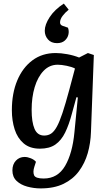

<svg xmlns="http://www.w3.org/2000/svg" viewBox="-20 -818 611 1068"><path d="M413 -276 405 -277 380 -186Q364 -125 342.5 -81Q321 -37 288 -14Q255 9 202 9Q146 9 111.5 -20.5Q77 -50 61.5 -98.5Q46 -147 46 -205Q46 -299 76 -370.5Q106 -442 160.5 -482.5Q215 -523 290 -523Q319 -523 354.5 -516.5Q390 -510 420 -498L469 -523L502 -512L486 -84Q484 -22 468 34Q452 90 419 134.5Q386 179 333.5 204.5Q281 230 206 230Q168 230 131.5 220Q95 210 72 188Q49 166 49 130Q49 96 68.5 75.5Q88 55 117 55Q133 55 151.5 62.5Q170 70 180 82L171 110Q162 138 169.5 156.5Q177 175 223 175Q301 175 342 105Q383 35 394 -82ZM226 -64Q248 -64 264.5 -75Q281 -86 296 -113Q311 -140 327.5 -189.5Q344 -239 365 -317L397 -437Q380 -446 351 -452Q322 -458 301 -458Q255 -458 222.5 -424Q190 -390 173 -333.5Q156 -277 156 -207Q156 -139 172 -101.5Q188 -64 226 -64ZM335 -798 362 -764Q343 -749 328.5 -730Q314 -711 314 -693Q314 -679 329 -674L358 -664Q365 -646 360.5 -626Q356 -606 340 -592Q324 -578 297 -578Q265 -578 247 -598.5Q229 -619 229 -647Q229 -681 256.5 -723Q284 -765 335 -798Z"/></svg>

Font: Literata 12pt Medium
Style: Italic
Weight: 500
Italic angle: -2°
Designer: Latin by Veronika Burian and Jose Scaglione. Greek by Irene Vlachou. Cyrillic by Vera Evstafieva
Foundry: TypeTogether
Version: Version 3.002